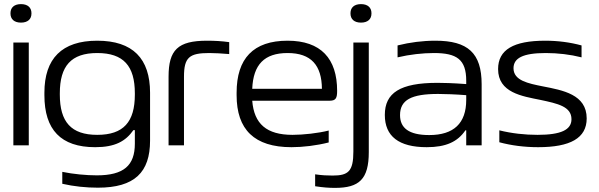

<svg xmlns="http://www.w3.org/2000/svg" viewBox="-20 -707 2914 934"><path d="M45 -500V0H120V-500ZM31 -641C31 -614 49 -597 82 -597C115 -597 133 -614 133 -641V-643C133 -670 115 -687 82 -687C49 -687 31 -670 31 -643Z M196 -256V-244C196 -76 276 9 443 9C540 9 591 -20 629 -74H636V-8C636 98 582 146 451 146C400 146 336 140 283 129V187C340 200 399 206 456 206C635 206 710 131 710 -23V-256C710 -422 626 -509 453 -509C281 -509 196 -422 196 -256ZM271 -247V-253C271 -386 326 -449 453 -449C581 -449 636 -386 636 -253V-247C636 -114 581 -51 453 -51C326 -51 271 -114 271 -247Z M998 -449C1021 -449 1062 -447 1095 -444V-502C1060 -507 1024 -509 987 -509C845 -509 800 -464 800 -334V0H875V-334C875 -428 901 -449 998 -449Z M1620 -265C1620 -422 1541 -509 1379 -509C1212 -509 1131 -422 1131 -256V-244C1131 -77 1217 9 1398 9C1454 9 1520 1 1579 -14V-72C1528 -59 1455 -51 1403 -51C1277 -51 1216 -104 1207 -217H1583C1614 -217 1620 -230 1620 -265ZM1207 -275C1212 -393 1266 -449 1379 -449C1494 -449 1545 -389 1546 -275Z M1685 -643V-641C1685 -614 1703 -597 1736 -597C1769 -597 1787 -614 1787 -641V-643C1787 -670 1769 -687 1736 -687C1703 -687 1685 -670 1685 -643ZM1513 199C1553 205 1579 207 1610 207C1727 207 1774 165 1774 33V-500H1699V30C1699 127 1674 147 1598 147C1574 147 1546 146 1513 141Z M2098 -509C2036 -509 1974 -501 1914 -486V-428C1973 -442 2036 -449 2091 -449C2202 -449 2248 -418 2248 -314V-298C2182 -303 2135 -304 2108 -304C1926 -304 1852 -255 1852 -148C1852 -44 1920 9 2056 9C2149 9 2206 -17 2244 -73H2248V0H2323V-297C2323 -449 2256 -509 2098 -509ZM1926 -147C1926 -221 1981 -250 2111 -250C2144 -250 2198 -248 2248 -244V-221C2248 -107 2187 -50 2068 -50C1968 -50 1926 -85 1926 -147Z M2609 -221C2693 -203 2760 -189 2760 -127C2760 -76 2710 -51 2595 -51C2533 -51 2469 -58 2409 -73V-15C2468 1 2532 9 2598 9C2754 9 2834 -35 2834 -131C2834 -248 2717 -268 2620 -287C2550 -301 2478 -315 2478 -375C2478 -424 2523 -449 2635 -449C2694 -449 2754 -442 2809 -428V-486C2754 -501 2695 -509 2632 -509C2478 -509 2403 -465 2403 -371C2403 -256 2520 -239 2609 -221Z"/></svg>

Font: LT Wave Light
Style: Regular
Weight: 300
Designer: Daniel Lyons
Version: Version 2.5 (Glyphs App)